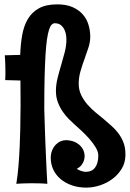

<svg xmlns="http://www.w3.org/2000/svg" viewBox="-20 -835 599 885"><path d="M558.1 -117.2Q557.1 -83.5 540.5 -56.4Q523.9 -29.3 498.3 -10.3Q472.7 8.8 440.9 19.3Q409.2 29.8 377.9 29.8Q341.3 29.8 311.3 19.3Q281.2 8.8 259.5 -9.5Q237.8 -27.8 225.8 -53Q213.9 -78.1 213.9 -106.9Q213.9 -126.5 220.2 -141.8Q226.6 -157.2 236.6 -167.7Q246.6 -178.2 259 -183.6Q271.5 -189 284.2 -189Q296.9 -189 311.8 -185.1Q326.7 -181.2 339.6 -172.1Q352.5 -163.1 361.3 -148.4Q370.1 -133.8 370.1 -112.8Q369.6 -102.1 365.7 -91.8Q362.3 -83 355 -73.5Q347.7 -64 334 -57.1Q340.8 -51.8 348.4 -49.1Q356 -46.4 361.8 -44.9Q368.7 -43 375 -43Q403.8 -43 418.5 -63Q433.1 -83 433.1 -118.2Q433.1 -135.7 420.7 -156.2Q408.2 -176.8 390.9 -196.3Q373.5 -215.8 355.2 -232.7Q336.9 -249.5 325.2 -259.8Q313 -270.5 297.9 -285.6Q282.7 -300.8 269.3 -320.1Q255.9 -339.4 246.8 -363.3Q237.8 -387.2 237.8 -416Q237.8 -444.8 245.4 -475.1Q252.9 -505.4 262 -535.4Q271 -565.4 278.6 -595.2Q286.1 -625 286.1 -652.8Q286.1 -686 272 -707Q257.8 -728 232.9 -728Q225.1 -728 218.3 -721.4Q211.4 -714.8 206.1 -698.2Q200.7 -681.6 196.5 -653.3Q192.4 -625 189.7 -580.8Q187 -536.6 185.5 -475.1Q184.1 -413.6 184.1 -331.1Q185.5 -279.3 187.5 -222.2Q188.5 -197.8 189.5 -169.9Q190.4 -142.1 191.9 -112.1Q193.4 -82 194.8 -50.5Q196.3 -19 198.2 12.2Q175.3 10.3 156 10Q136.7 9.8 120.1 9.8Q104.5 9.8 92.3 10.3Q80.1 10.7 71.8 11.2Q62 11.7 55.2 12.2Q61.5 -25.4 65.2 -70.8Q68.8 -116.2 70.8 -160.4Q72.8 -204.6 73.5 -242.7Q74.2 -280.8 74.2 -304.2Q75.2 -346.2 74.7 -385.5Q74.2 -424.8 74.2 -463.9L3.9 -465.8Q4.9 -477.1 4.9 -487.5Q4.9 -498 4.9 -507.8Q4.9 -523.9 4.4 -537.1Q3.9 -550.3 3.4 -560.1Q2.4 -571.3 2 -580.1L73.2 -582Q74.7 -630.9 82.3 -673.3Q89.8 -715.8 108.4 -747.3Q127 -778.8 159.7 -796.9Q192.4 -814.9 244.1 -814.9Q285.6 -814.9 314.7 -802Q343.8 -789.1 361.8 -768.3Q379.9 -747.6 387.9 -720.7Q396 -693.8 396 -666Q396 -641.6 387.7 -615.7Q379.4 -589.8 369.4 -562.7Q359.4 -535.6 351.1 -507.1Q342.8 -478.5 342.8 -449.2Q342.8 -419.9 354.7 -395.8Q366.7 -371.6 384.3 -351.8Q401.9 -332 421.9 -315.7Q441.9 -299.3 458 -286.1Q473.6 -272.5 491.2 -257.3Q508.8 -242.2 523.7 -223.1Q538.6 -204.1 548.3 -180.2Q558.1 -156.2 558.1 -125Z"/></svg>

Font: Rum Raisin
Style: Regular
Weight: 400
Designer: Astigmatic (AOETI)
Foundry: Astigmatic (AOETI)
Version: Version 1.000